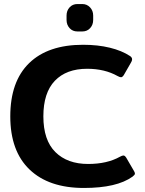

<svg xmlns="http://www.w3.org/2000/svg" viewBox="-20 -917 718 952"><path d="M310 -818V-840Q310 -864 325 -880.5Q340 -897 364 -897H388Q411 -897 426.5 -880.5Q442 -864 442 -840V-818Q442 -794 427 -777.5Q412 -761 388 -761H364Q340 -761 325 -777.5Q310 -794 310 -818ZM31 -340Q31 -513 124.5 -604Q218 -695 392 -695Q465 -695 524.5 -680.5Q584 -666 625 -639Q635 -632 635 -623Q635 -615 629 -606L594 -545Q587 -534 580 -534Q574 -534 563 -540Q499 -576 412 -576Q309 -576 252 -516.5Q195 -457 195 -340Q195 -222 254.5 -163Q314 -104 417 -104Q511 -104 575 -140Q586 -146 592 -146Q599 -146 606 -135L645 -68Q649 -61 649 -56Q649 -50 637 -41Q559 15 396 15Q222 15 126.5 -76.5Q31 -168 31 -340Z"/></svg>

Font: Mitr Medium
Style: Regular
Weight: 500
Designer: Thanarat Vachiruckul
Foundry: Cadson Demak
Version: Version 1.003